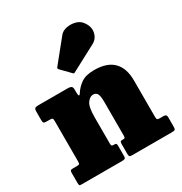

<svg xmlns="http://www.w3.org/2000/svg" viewBox="-190 -968 1049 1107"><g transform="rotate(-30 334.5 -414.5)"><path d="M61 -415H39Q24 -415 20.2 -419.5Q16.5 -424 16.5 -440.5V-493.5Q16.5 -511 22.8 -515.5Q29 -520 44.5 -520H243.5Q255 -520 263.2 -515.5Q271.5 -511 271.5 -495V-477Q271.5 -458.5 275 -453Q278.5 -447.5 287 -461Q306.5 -492 337.5 -513.5Q368.5 -535 424.5 -535Q510 -535 552 -492.2Q594 -449.5 594 -369V-126.5Q594 -111.5 598 -108.2Q602 -105 615.5 -105H641Q659 -105 659 -86.5V-26Q659 -7.5 654.5 -3.8Q650 0 632.5 0H369Q355 0 352 -4.5Q349 -9 349 -23V-82Q349 -92.5 350.8 -98.8Q352.5 -105 362.5 -105H369.5Q379 -105 381.5 -108.2Q384 -111.5 384 -124.5V-345.5Q384 -386 375.8 -400.8Q367.5 -415.5 348 -415.5Q327 -415.5 309.2 -390.8Q291.5 -366 291.5 -298V-124.5Q291.5 -113.5 293.8 -109.2Q296 -105 305 -105H311.5Q320.5 -105 323.5 -102Q326.5 -99 326.5 -86.5V-18.5Q326.5 -5.5 320 -2.8Q313.5 0 301.5 0H32.5Q20.5 0 18.5 -4.2Q16.5 -8.5 16.5 -20.5V-84Q16.5 -97.5 19.8 -101.2Q23 -105 36.5 -105H61.5Q74 -105 77.8 -107.8Q81.5 -110.5 81.5 -126V-392Q81.5 -407.5 77.8 -411.2Q74 -415 61 -415ZM307.5 -582.5 251 -640.5Q242.5 -649.5 251.5 -658.5L368.5 -803Q382.5 -820.5 409.8 -826.5Q437 -832.5 465.2 -826.2Q493.5 -820 509.5 -800Q539.5 -763 532.2 -724.8Q525 -686.5 491 -668.5L323 -579.5Q317.5 -576 314.5 -577Q311.5 -578 307.5 -582.5Z"/></g></svg>

Font: Besley* Narrow Fatface
Style: Regular
Weight: 900
Width: 4
Designer: Owen Earl
Foundry: indestructible type*
Version: Version 3.000; ttfautohint (v1.8.3)